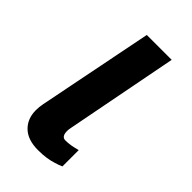

<svg xmlns="http://www.w3.org/2000/svg" viewBox="-163 -543 600 600"><g transform="rotate(45 137.0 -242.5)"><path d="M128 5Q148 5 164.5 2.5Q181 0 193 -4Q207 -8 218 -13V-85Q210 -83 201 -81Q193 -79 184 -78Q175 -77 167 -77Q150 -77 150 -102Q150 -106 150.5 -109.5Q151 -113 152 -118L224 -490H114L38 -108Q35 -93 35 -79Q35 -41 59 -18Q83 5 128 5Z"/></g></svg>

Font: Amaranth
Style: Italic
Weight: 400
Designer: Gesine Todt
Foundry: Gesine Todt
Version: Version 1.001